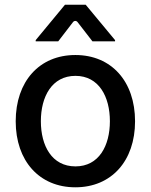

<svg xmlns="http://www.w3.org/2000/svg" viewBox="-20 -787 642 818"><path d="M373.9 -610.8H470.2V-616.1L345.2 -766.7H256.7L132.1 -616.1V-610.8H228L290.8 -692.5C296.2 -699.6 305.4 -699.6 310.7 -692.5ZM301.1 11C454.9 11 555.4 -101.6 555.4 -270.2C555.4 -440 454.9 -552.6 301.1 -552.6C147.4 -552.6 46.9 -440 46.9 -270.2C46.9 -101.6 147.4 11 301.1 11ZM301.5 -78.1C201 -78.1 154.1 -165.8 154.1 -270.6C154.1 -375 201 -463.8 301.5 -463.8C401.3 -463.8 448.2 -375 448.2 -270.6C448.2 -165.8 401.3 -78.1 301.5 -78.1Z"/></svg>

Font: RA Harald Medium
Style: Regular
Weight: 500
Designer: Rasmus Andersson
Foundry: rsms
Version: Version 3.000;hotconv 1.0.109;makeotfexe 2.5.65596